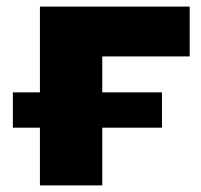

<svg xmlns="http://www.w3.org/2000/svg" viewBox="-20 -562 609 582"><path d="M290 -391V-282H471V-175H290V0H101V-175H19V-282H101V-542H555V-391Z"/></svg>

Font: CMG Sans ExtraBold
Style: Regular
Weight: 800
Designer: Julieta Ulanovsky
Foundry: Julieta Ulanovsky
Version: Version 7.200